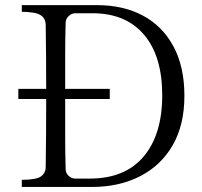

<svg xmlns="http://www.w3.org/2000/svg" viewBox="-20 -741 800 761"><path d="M52.7 -348.6V-388.7H163.1Q163.1 -518.6 161.1 -644.5Q159.2 -685.5 107.4 -691.4Q85 -694.3 66.4 -694.3V-720.7H363.3Q468.8 -720.7 546.4 -679.2Q624 -637.7 667.5 -557.1Q710.9 -476.6 710.9 -361.3Q710.9 -246.1 664.6 -165.5Q618.2 -85 535.2 -42.5Q452.1 0 344.7 0H66.4V-28.3Q122.1 -28.3 141.1 -41Q160.2 -53.7 161.1 -77.1Q163.1 -205.1 163.1 -348.6ZM238.3 -205.1Q238.3 -137.7 240.2 -71.3Q240.2 -55.7 251.5 -44.4Q262.7 -33.2 279.3 -33.2H335.9Q475.6 -33.2 549.3 -120.6Q623 -208 623 -363.3Q623 -518.6 550.8 -603.5Q478.5 -688.5 346.7 -688.5H279.3Q263.7 -688.5 252 -677.2Q240.2 -666 240.2 -650.4Q238.3 -585.9 238.3 -521.5V-388.7H415V-348.6H238.3Z"/></svg>

Font: GenEi Koburi Mincho v6
Style: Regular
Weight: 400
Designer: o_tamon (Modified)
Foundry: o_tamon / Adobe Systems Incorporated
Version: Version 6.1